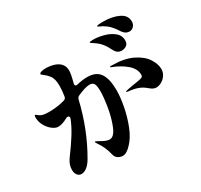

<svg xmlns="http://www.w3.org/2000/svg" viewBox="-172 -1062 1343 1286"><g transform="rotate(-30 500.0 -418.5)"><path d="M715 -834Q715 -841 768 -841Q835 -841 884 -817.5Q933 -794 933 -746Q933 -724 919 -709.5Q905 -695 887 -695Q856 -695 836 -725Q815 -759 795 -779.5Q775 -800 749 -815Q741 -819 728 -825Q715 -831 715 -834ZM640 -747Q631 -753 624.5 -757.5Q618 -762 618 -765Q618 -768 629.5 -769Q641 -770 648 -770Q682 -770 725 -759Q768 -748 799.5 -723Q831 -698 831 -659Q831 -633 814.5 -621.5Q798 -610 777 -610Q761 -610 748 -618.5Q735 -627 727 -643Q709 -680 689.5 -704Q670 -728 640 -747ZM614 -397Q614 -345 600.5 -274.5Q587 -204 561 -139Q535 -74 499 -37Q462 4 431 4Q413 4 395.5 -7Q378 -18 373 -41Q359 -102 324 -152Q314 -167 314 -170Q314 -173 318 -173Q320 -173 326 -169.5Q332 -166 337 -164Q349 -157 370 -146Q380 -141 392 -138Q404 -135 411 -135Q444 -136 468 -193.5Q492 -251 504.5 -325.5Q517 -400 517 -446Q517 -488 508 -504.5Q499 -521 475 -521Q442 -521 382 -494Q368 -489 363 -473Q315 -268 215 -96Q196 -63 174 -46Q152 -29 132 -29Q112 -29 100 -44.5Q88 -60 88 -85Q88 -126 116 -164Q168 -234 200 -286Q232 -338 251 -385Q253 -393 253 -395Q253 -408 240 -408Q234 -408 227 -404Q185 -381 154 -381Q134 -381 110 -399Q86 -417 69 -447.5Q52 -478 52 -513Q52 -518 54 -523Q56 -528 58 -528Q61 -528 66.5 -523.5Q72 -519 77 -515Q90 -505 107 -501.5Q124 -498 149 -498Q214 -498 271 -514Q288 -518 291 -536Q298 -582 298 -614Q298 -670 278 -695Q262 -716 244 -729Q226 -742 226 -746Q226 -753 239 -758Q252 -763 277 -763Q295 -763 315 -759.5Q335 -756 349 -750Q405 -727 405 -671Q405 -644 388 -582Q387 -579 387 -573Q387 -566 392 -563Q397 -560 405 -562Q451 -573 486 -573Q555 -573 584.5 -529.5Q614 -486 614 -397ZM945 -372Q945 -345 930.5 -324Q916 -303 895 -291.5Q874 -280 854 -280Q833 -280 807 -302Q780 -326 750 -337Q720 -348 678 -352Q664 -353 664 -357Q664 -361 686 -365Q719 -372 750 -376Q789 -382 799 -387Q809 -392 809 -406Q809 -452 765.5 -489Q722 -526 664 -548Q653 -552 653 -555Q653 -558 666 -558Q764 -558 826.5 -527.5Q889 -497 917 -453.5Q945 -410 945 -372Z"/></g></svg>

Font: Shippori Mincho B1 ExtraBold
Style: Regular
Weight: 800
Designer: FONTDASU
Foundry: FONTDASU / Google Inc. / but / Adobe
Version: Version 3.110; ttfautohint (v1.8.3)